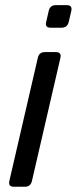

<svg xmlns="http://www.w3.org/2000/svg" viewBox="-20 -711 292 731"><path d="M32.7 0Q10.7 0 15.6 -22L124 -490.7Q128.9 -512.7 150.9 -512.7H192.9Q214.8 -512.7 210 -490.7L101.6 -22Q96.7 0 74.7 0ZM172.4 -605.5Q150.4 -605.5 155.8 -627.4L165.5 -669.4Q170.4 -691.4 192.4 -691.4H234.4Q256.3 -691.4 251.5 -669.4L241.7 -627.4Q236.3 -605.5 214.4 -605.5Z"/></svg>

Font: Istok Web
Style: BoldItalic
Weight: 700
Italic angle: -13°
Designer: Andrey V. Panov
Foundry: Andrey V. Panov
Version: Version 1.0.2g